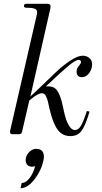

<svg xmlns="http://www.w3.org/2000/svg" viewBox="-20 -706 535 1010"><path d="M350 10Q303 10 277 -33Q261 -60 250 -98Q239 -136 234.5 -160.5Q230 -185 220.5 -202.5Q211 -220 190.5 -214Q170 -208 134 -177L96 -13Q93 0 80 0H46Q30 0 33 -17L174 -630Q179 -651 167 -658Q155 -665 128 -665Q114 -665 110 -667Q106 -669 106 -675Q106 -686 119 -686H229Q251 -686 245 -662L140 -199Q160 -216 204 -259Q248 -302 280 -332Q312 -362 350.5 -387.5Q389 -413 415 -413Q438 -413 453.5 -397.5Q469 -382 463 -352Q458 -331 444 -315.5Q430 -300 411 -300Q383 -300 383 -330Q383 -346 394.5 -359Q406 -372 406 -379Q406 -391 394 -391Q378 -391 340 -359.5Q302 -328 221 -251Q262 -256 280.5 -230Q299 -204 311 -145Q323 -86 334 -62Q352 -22 374 -22Q393 -22 406.5 -45.5Q420 -69 437 -122L451 -119Q430 -47 409.5 -18.5Q389 10 350 10ZM88 284 94 257Q116 256 135.5 231Q155 206 165 168Q156 171 149 171Q133 171 124 161.5Q115 152 115 136Q115 114 132 95.5Q149 77 170 77Q211 77 211 119Q211 128 208 139Q197 192 161 238Q125 284 88 284Z"/></svg>

Font: HK Venetian
Style: Italic
Weight: 400
Italic angle: -12°
Version: Version 1.000;PS 001.000;hotconv 1.0.88;makeotf.lib2.5.64775